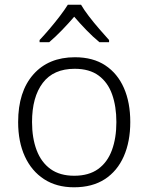

<svg xmlns="http://www.w3.org/2000/svg" viewBox="-20 -785 630 815"><path d="M533 -267Q533 -184 505.5 -121.5Q478 -59 425 -24.5Q372 10 294 10Q220 10 167 -24.5Q114 -59 85.5 -121Q57 -183 57 -267Q57 -396 121.5 -469Q186 -542 298 -542Q375 -542 427 -507.5Q479 -473 506 -411.5Q533 -350 533 -267ZM116 -267Q116 -199 135.5 -147.5Q155 -96 194.5 -67.5Q234 -39 295 -39Q357 -39 396.5 -67.5Q436 -96 455 -147.5Q474 -199 474 -267Q474 -333 456 -384Q438 -435 399 -464Q360 -493 297 -493Q207 -493 161.5 -433Q116 -373 116 -267ZM324 -765Q336 -744 357 -716.5Q378 -689 401.5 -662Q425 -635 443 -615V-606H402Q375 -628 347 -657Q319 -686 295 -714Q271 -686 243.5 -657.5Q216 -629 189 -606H148V-615Q167 -635 190 -662Q213 -689 234 -716.5Q255 -744 268 -765Z"/></svg>

Font: Noto Sans Cham Light
Style: Regular
Weight: 300
Version: Version 2.002